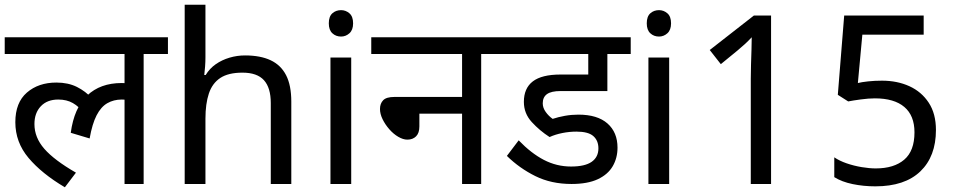

<svg xmlns="http://www.w3.org/2000/svg" viewBox="-20 -780 4044 814"><path d="M0 -551V-622H692V-551H589V0H508V-379L552 -347Q536 -354 522 -356Q508 -358 496 -358Q462 -358 435 -342.5Q408 -327 389.5 -291Q371 -255 360 -193L280 -217Q294 -322 349.5 -375Q405 -428 496 -428Q516 -428 533 -425Q550 -422 562 -418L565 -396L508 -415V-551ZM332 -304Q315 -328 289 -343Q263 -358 227 -358Q180 -358 153 -329.5Q126 -301 126 -254Q126 -197 168 -149Q210 -101 302 -48L255 14Q157 -44 101 -110.5Q45 -177 45 -262Q45 -345 94 -387.5Q143 -430 219 -430Q269 -430 306 -411.5Q343 -393 370 -363Z M851 -537Q851 -518 849.5 -498Q848 -478 846 -462H852Q869 -490 895 -508Q921 -526 953 -535.5Q985 -545 1019 -545Q1084 -545 1127.5 -524.5Q1171 -504 1193 -461Q1215 -418 1215 -349V0H1128V-343Q1128 -408 1099 -440Q1070 -472 1008 -472Q948 -472 914 -449.5Q880 -427 865.5 -383.5Q851 -340 851 -277V0H763V-760H851Z M1469 -536V0H1381V-536ZM1426 -737Q1446 -737 1461.5 -723.5Q1477 -710 1477 -681Q1477 -653 1461.5 -639Q1446 -625 1426 -625Q1404 -625 1389 -639Q1374 -653 1374 -681Q1374 -710 1389 -723.5Q1404 -737 1426 -737Z M1554 -622H2123V-551H2020V0H1939V-298H1758V-244Q1758 -216 1744 -202Q1730 -188 1707 -188Q1689 -188 1668.5 -200Q1648 -212 1630.5 -232Q1613 -252 1602 -274.5Q1591 -297 1591 -318Q1591 -341 1604.5 -355Q1618 -369 1652 -369H1939V-551H1554Z M2424 -222Q2394 -222 2364 -216Q2334 -210 2310 -199Q2268 -226 2234.5 -262.5Q2201 -299 2201 -348Q2201 -406 2239 -435Q2277 -464 2356 -464H2474V-551H2099V-622H2654V-551H2555V-394H2357Q2317 -394 2299 -381Q2281 -368 2281 -342Q2281 -323 2293.5 -305.5Q2306 -288 2323 -276Q2347 -284 2375 -289Q2403 -294 2432 -294Q2513 -294 2555.5 -256.5Q2598 -219 2598 -154Q2598 -110 2577.5 -75Q2557 -40 2514 -20Q2471 0 2403 0Q2317 0 2249.5 -33.5Q2182 -67 2129 -119L2179 -185Q2232 -130 2286 -102Q2340 -74 2401 -74Q2460 -74 2488.5 -94Q2517 -114 2517 -151Q2517 -184 2495.5 -203Q2474 -222 2424 -222Z M2817 -536V0H2729V-536ZM2774 -737Q2794 -737 2809.5 -723.5Q2825 -710 2825 -681Q2825 -653 2809.5 -639Q2794 -625 2774 -625Q2752 -625 2737 -639Q2722 -653 2722 -681Q2722 -710 2737 -723.5Q2752 -737 2774 -737Z M3163 0V-446Q3163 -474 3164 -506.5Q3165 -539 3166 -569.5Q3167 -600 3167 -622Q3151 -605 3139.5 -594.5Q3128 -584 3108 -567L3036 -508L2989 -568L3176 -714H3249V0Z M3691 10Q3641 10 3595 0.5Q3549 -9 3517 -29V-113Q3539 -98 3569.5 -87.5Q3600 -77 3633 -71.5Q3666 -66 3693 -66Q3770 -66 3813.5 -103Q3857 -140 3857 -219Q3857 -290 3814 -326.5Q3771 -363 3689 -363Q3663 -363 3629.5 -358.5Q3596 -354 3576 -350L3532 -378L3559 -714H3896V-633H3636L3617 -428Q3633 -432 3660.5 -435Q3688 -438 3719 -438Q3784 -438 3835.5 -414.5Q3887 -391 3917.5 -344.5Q3948 -298 3948 -229Q3948 -117 3882 -53.5Q3816 10 3691 10Z"/></svg>

Font: lhindi15
Style: Regular
Weight: 400
Designer: Jelle Bosma - Monotype Design Team
Foundry: Monotype Imaging Inc.
Version: Version 2.006